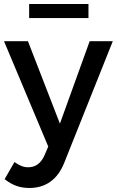

<svg xmlns="http://www.w3.org/2000/svg" viewBox="-25 -736 581 955"><path d="M294 75Q269 137 225.2 168Q181.5 199 121 199Q85 199 55.5 188.2Q26 177.5 -2 155L47 70Q66 83.5 82 89.8Q98 96 116 96Q142.5 96 163 81Q183.5 66 197 35L215 -7L-5 -531H114L273 -121L421 -531H536ZM120 -716H415V-646H120Z"/></svg>

Font: Argentum Sans
Style: Regular
Weight: 400
Designer: Julieta Ulanovsky, Owen Earl, Chris M. Simpson, Rasmus Andersson, Cristiano Sobral
Foundry: The Argentum Sans Project Authors
Version: Version 3.135; ttfautohint (v1.8.4.7-5d5b-dirty)